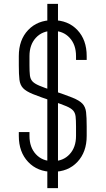

<svg xmlns="http://www.w3.org/2000/svg" viewBox="-20 -870 544 990"><path d="M279 100H224V-850H279ZM252 16Q173.5 16 125.2 -35Q77 -86 77 -169V-189H132V-169Q132 -110.5 165 -74.8Q198 -39 252 -39Q306 -39 339 -74.8Q372 -110.5 372 -169V-218Q372 -250.5 369.8 -269.5Q367.5 -288.5 357 -300.2Q346.5 -312 321.8 -322.5Q297 -333 252 -348Q186.5 -370 150.5 -384.5Q114.5 -399 99 -415.5Q83.5 -432 80.2 -459Q77 -486 77 -533V-581Q77 -664.5 125.2 -715.2Q173.5 -766 252 -766Q331 -766 379 -715.2Q427 -664.5 427 -581V-561H372V-581Q372 -639.5 339 -675.2Q306 -711 252 -711Q198 -711 165 -675.2Q132 -639.5 132 -581V-533Q132 -500.5 134.2 -481.5Q136.5 -462.5 147 -450.8Q157.5 -439 182.2 -428.5Q207 -418 252 -403Q317.5 -381 353.5 -366.5Q389.5 -352 405 -335.5Q420.5 -319 423.8 -292.2Q427 -265.5 427 -218V-169Q427 -86 379 -35Q331 16 252 16Z"/></svg>

Font: Mohave Light
Style: Regular
Weight: 300
Designer: Gumpita Rahayu
Foundry: Tokotype
Version: Version 2.003